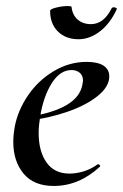

<svg xmlns="http://www.w3.org/2000/svg" viewBox="-20 -604 407 636"><path d="M24 -134Q24 -157 29 -185Q39 -238 72.5 -287.5Q106 -337 157.5 -368Q209 -399 267 -399Q304 -399 323 -386.5Q342 -374 342 -351Q342 -317 303.5 -286Q265 -255 202.5 -233.5Q140 -212 71 -204L73 -217Q239 -242 253 -324Q255 -334 255 -337Q255 -354 244 -363Q233 -372 217 -372Q179 -372 151.5 -328.5Q124 -285 113 -218Q108 -186 108 -164Q108 -103 134 -66Q160 -29 210 -29Q233 -29 257.5 -36.5Q282 -44 304 -60H305Q308 -60 310.5 -57Q313 -54 311 -52Q242 12 158 12Q92 12 58 -29Q24 -70 24 -134ZM146 -568Q146 -574 166.5 -579Q187 -584 204 -584Q217 -584 217 -581Q220 -554 237.5 -539Q255 -524 281 -524Q324 -524 350 -577Q353 -580 356 -580Q360 -580 364 -578Q368 -576 367 -574Q345 -526 311 -500Q277 -474 240 -474Q198 -474 172 -499.5Q146 -525 146 -568Z"/></svg>

Font: Cormorant Garamond SemiBold
Style: Italic
Weight: 600
Italic angle: -10°
Designer: Christian Thalmann (Catharsis Fonts)
Foundry: Catharsis Fonts
Version: Version 4.000